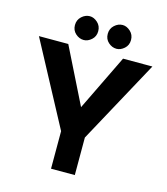

<svg xmlns="http://www.w3.org/2000/svg" viewBox="-132 -1029 986 1131"><g transform="rotate(15 361.0 -463.5)"><path d="M286 -229 15 -736H194L363 -396L528 -736H707L431 -229V0H286ZM203 -854Q203 -886 225.5 -906.5Q248 -927 275 -927Q300 -927 322.5 -906.5Q345 -886 345 -854Q345 -822 322.5 -802Q300 -782 275 -782Q248 -782 225.5 -802Q203 -822 203 -854ZM403 -854Q403 -886 425.5 -906.5Q448 -927 475 -927Q500 -927 522.5 -906.5Q545 -886 545 -854Q545 -822 522.5 -802Q500 -782 475 -782Q448 -782 425.5 -802Q403 -822 403 -854Z"/></g></svg>

Font: Reem Kufi
Style: Bold
Weight: 700
Designer: Khaled Hosny
Version: Version 1.001